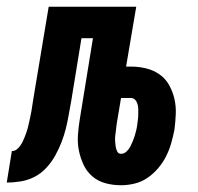

<svg xmlns="http://www.w3.org/2000/svg" viewBox="-67 -540 587 568"><path d="M291 8Q267 8 245 2Q223 -4 206.5 -18Q190 -32 180.5 -52Q171 -72 166.5 -94Q162 -116 163.5 -139.5Q165 -163 169 -187L208 -427H174L144 -243Q140 -222 136.5 -201.5Q133 -181 128 -160.5Q123 -140 115 -119.5Q107 -99 96.5 -80Q86 -61 70.5 -44Q55 -27 35.5 -17Q16 -7 -5 -3.5Q-26 0 -47 0L-32 -93Q-21 -93 -12.5 -102.5Q-4 -112 1 -123Q6 -134 10 -145Q14 -156 16.5 -167Q19 -178 21.5 -189Q24 -200 26 -211.5Q28 -223 29.5 -234Q31 -245 33 -256L77 -520H336L306 -343H320Q344 -343 366 -337.5Q388 -332 405.5 -319.5Q423 -307 433.5 -288Q444 -269 449 -247.5Q454 -226 453 -202.5Q452 -179 449 -156Q445 -136 439.5 -116.5Q434 -97 424.5 -78Q415 -59 401 -42.5Q387 -26 369.5 -14Q352 -2 331.5 3Q311 8 291 8ZM291 -85Q300 -85 307 -91.5Q314 -98 318 -105.5Q322 -113 325.5 -121.5Q329 -130 331.5 -138Q334 -146 336 -154.5Q338 -163 339 -171Q340 -179 341 -186.5Q342 -194 342 -201.5Q342 -209 342 -216.5Q342 -224 340 -231.5Q338 -239 333 -244.5Q328 -250 321 -250H291L278 -172Q277 -163 276 -155Q275 -147 274 -139Q273 -131 273.5 -123Q274 -115 275 -107.5Q276 -100 279.5 -92.5Q283 -85 291 -85Z"/></svg>

Font: Iosevka Heavy
Style: Italic
Weight: 900
Italic angle: -9°
Monospace: yes
Designer: Belleve Invis
Foundry: Belleve Invis
Version: Version 32.5.0; ttfautohint (v1.8.4)